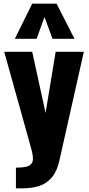

<svg xmlns="http://www.w3.org/2000/svg" viewBox="-20 -861 488 1049"><path d="M67 168V55Q98 55 118.5 51Q139 47 149.5 36Q160 25 160 6Q160 -11 154 -35.5Q148 -60 139 -91L3 -578H156L229 -244L284 -578H438L305 14Q292 74 264 107.5Q236 141 195.5 154.5Q155 168 104 168ZM61 -649 156 -841H289L387 -649H267L223 -768L180 -649Z"/></svg>

Font: Oswald
Style: Bold
Weight: 700
Designer: Vernon Adams
Foundry: Vernon Adams
Version: Version 4.103;gftools[0.9.33.dev8+g029e19f]